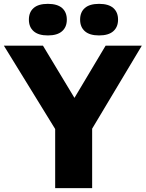

<svg xmlns="http://www.w3.org/2000/svg" viewBox="-50 -977 756 997"><path d="M236.5 0V-384.5L275 -244.5L-30 -740H173L363 -425H310.5L498.5 -740H686.5L390 -244.5L428.5 -382V0ZM464.5 -793Q415.5 -793 390.8 -814.8Q366 -836.5 366 -875Q366 -914 390.8 -935.5Q415.5 -957 464.5 -957Q513.5 -957 538.2 -935.5Q563 -914 563 -875Q563 -836.5 538.2 -814.8Q513.5 -793 464.5 -793ZM198.5 -793Q149.5 -793 124.8 -814.8Q100 -836.5 100 -875Q100 -914 124.8 -935.5Q149.5 -957 198.5 -957Q247.5 -957 272.2 -935.5Q297 -914 297 -875Q297 -836.5 272.2 -814.8Q247.5 -793 198.5 -793Z"/></svg>

Font: Encode Sans SC Condensed Thin ExtraBold
Style: Regular
Weight: 800
Version: Version 3.002